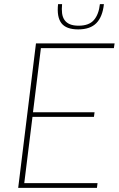

<svg xmlns="http://www.w3.org/2000/svg" viewBox="-20 -914 580 934"><path d="M68.5 0ZM537.5 -703 534 -680H179L140.5 -368H440L437 -345.5H138L98 -23H454.5L451.5 0H68.5L155 -703ZM360.5 -771Q302 -771 278.8 -801.2Q255.5 -831.5 262.5 -894H282Q279.5 -869 282 -849.5Q284.5 -830 294 -816.5Q303.5 -803 320.2 -796Q337 -789 362.5 -789Q413 -789 436.8 -816.5Q460.5 -844 466 -894H485.5Q479 -832.5 449 -801.8Q419 -771 360.5 -771Z"/></svg>

Font: Lato Thin
Style: Italic
Weight: 200
Italic angle: -7°
Designer: Lukasz Dziedzic
Foundry: tyPoland Lukasz Dziedzic
Version: Version 2.007; 2014-02-27